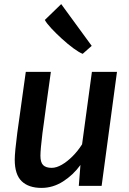

<svg xmlns="http://www.w3.org/2000/svg" viewBox="-20 -908 632 938"><path d="M183 10Q119.5 10 85.8 -22.8Q52 -55.5 52 -128Q52 -146 55.2 -179.5Q58.5 -213 64.5 -259.5Q70.5 -303 77.8 -354.5Q85 -406 92.2 -458.2Q99.5 -510.5 106 -557H228.5Q226.5 -543.5 222.8 -515.8Q219 -488 214 -452.8Q209 -417.5 204 -380.5Q199 -343.5 194.8 -311.2Q190.5 -279 187.5 -258.5Q182.5 -218 180 -190Q177.5 -162 177.5 -146.5Q177.5 -114.5 191 -101.2Q204.5 -88 232.5 -88Q255.5 -88 282 -103.2Q308.5 -118.5 334.5 -144.5Q360.5 -170.5 381 -203L429 -557H551.5L476.5 0H365L373 -102Q337.5 -53 288 -21.5Q238.5 10 183 10ZM384 -645Q366 -652 338.5 -672.2Q311 -692.5 282 -719Q253 -745.5 230.2 -770Q207.5 -794.5 199 -810.5L279 -888L428 -684Z"/></svg>

Font: Merriweather Sans Medium
Style: Italic
Weight: 500
Italic angle: -7.5°
Designer: Eben Sorkin
Foundry: Eben Sorkin
Version: Version 2.001